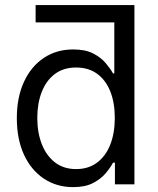

<svg xmlns="http://www.w3.org/2000/svg" viewBox="-20 -748 641 779"><path d="M482.9 -657.2H124.5V-727.5H525.4ZM276.9 11.2Q209.5 11.2 157.7 -23.4Q106 -58.1 77.1 -120.8Q48.3 -183.6 48.3 -269Q48.3 -353.5 77.4 -416.3Q106.4 -479 158 -513.2Q209.5 -547.4 276.9 -547.4Q326.2 -547.4 357.7 -531.2Q389.2 -515.1 408.4 -492.4Q427.7 -469.7 438.5 -450.2H443.8V-727.5H525.4V0H446.3V-87.9H438.5Q427.7 -67.4 408.2 -44.4Q388.7 -21.5 356.9 -5.1Q325.2 11.2 276.9 11.2ZM288.6 -62Q338.9 -62 374 -88.4Q409.2 -114.7 427.5 -161.6Q445.8 -208.5 445.8 -269.5Q445.8 -331.1 427.5 -377Q409.2 -422.9 374.3 -448.5Q339.4 -474.1 288.6 -474.1Q237.8 -474.1 202.6 -447.8Q167.5 -421.4 149.4 -375Q131.3 -328.6 131.3 -269.5Q131.3 -210 149.7 -163.1Q168 -116.2 203.1 -89.1Q238.3 -62 288.6 -62Z"/></svg>

Font: V-Inter
Style: Regular-375
Weight: 375
Designer: Rasmus Andersson
Foundry: rsms
Version: Version 4.000;git-4146feb